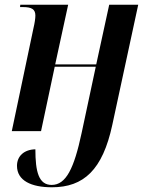

<svg xmlns="http://www.w3.org/2000/svg" viewBox="-20 -556 641 814"><path d="M200 238C335 238 415 164 456 -26L566 -536H443L388 -283H214L269 -536H66L65 -526H77C114 -526 130 -517 130 -490C130 -478 127 -458 122 -437L30 0H154L212 -273H386L326 8C294 158 260 228 199 228C144 228 130 172 130 77C82 78 52 106 52 147C52 210 113 238 200 238Z"/></svg>

Font: Noto Serif Display SemiCondensed SemiBold
Style: Italic
Weight: 600
Width: 4
Italic angle: -12°
Designer: Monotype Design Team
Foundry: Monotype Imaging Inc.
Version: Version 2.009